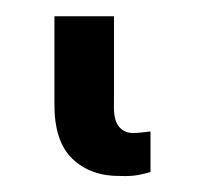

<svg xmlns="http://www.w3.org/2000/svg" viewBox="-20 22 250 236"><path d="M127.9 238.3Q91.8 238.8 69.1 217.3Q46.4 195.8 46.9 148.4V42H120.1V147.5Q119.1 168.5 125.7 177Q132.3 185.5 143.6 185.5Q147.9 185.5 154.3 184.8Q160.6 184.1 165 183.6V233.4Q158.7 235.4 149.9 237.1Q141.1 238.8 127.9 238.3Z"/></svg>

Font: Inter Display V
Style: Regular
Weight: 400
Designer: Rasmus Andersson
Foundry: rsms
Version: Version 3.015;git-src